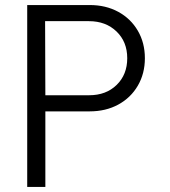

<svg xmlns="http://www.w3.org/2000/svg" viewBox="-20 -742 676 762"><path d="M485 -511Q485 -576 442.5 -617Q400 -658 333 -658H159L160 -364H334Q401 -364 443 -405Q485 -446 485 -511ZM555 -511Q555 -450 527 -402Q499 -354 449.5 -327Q400 -300 336 -300H160V0H88V-722H336Q400 -722 449.5 -695Q499 -668 527 -620Q555 -572 555 -511Z"/></svg>

Font: SUITE
Style: Regular
Weight: 400
Designer: Sun
Foundry: Sun
Version: Version 2.040